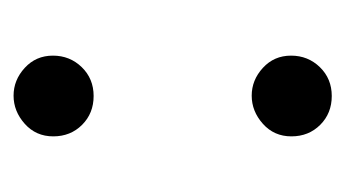

<svg xmlns="http://www.w3.org/2000/svg" viewBox="-133 -366 509 283"><g transform="rotate(-90 121.5 -224.5)"><path d="M79 -7Q62 -24 62 -49.5Q62 -75 80.5 -91.5Q99 -108 122 -108Q145 -108 163 -91.5Q181 -75 181 -50Q181 -25 164 -7.5Q147 10 121.5 10Q96 10 79 -7ZM79 -358Q62 -375 62 -400.5Q62 -426 80.5 -442.5Q99 -459 122 -459Q145 -459 163 -442.5Q181 -426 181 -401Q181 -376 164 -358.5Q147 -341 121.5 -341Q96 -341 79 -358Z"/></g></svg>

Font: Prata
Style: Regular
Weight: 400
Designer: Cyreal (www.cyreal.org)
Foundry: Cyreal (www.cyreal.org)
Version: Version 1.010